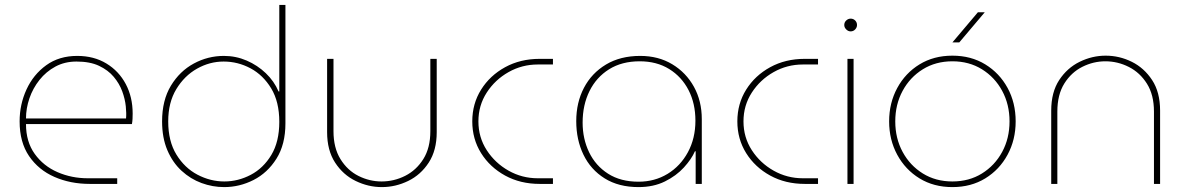

<svg xmlns="http://www.w3.org/2000/svg" viewBox="-20 -750 4836 783"><path d="M346 0Q267 0 202 -28.5Q137 -57 98.5 -113.5Q60 -170 60 -255Q60 -324 88 -385Q116 -446 168.5 -484Q221 -522 295 -522Q363 -522 414 -491Q465 -460 493 -407Q521 -354 521 -287Q521 -276 520.5 -265.5Q520 -255 518 -244H86Q86 -172 121.5 -122.5Q157 -73 214.5 -48Q272 -23 338 -23H458V0ZM86 -267H494Q496 -287 493 -316.5Q490 -346 478.5 -377.5Q467 -409 444 -436.5Q421 -464 384 -481.5Q347 -499 292 -499Q244 -499 206 -478.5Q168 -458 141 -424Q114 -390 100 -349Q86 -308 86 -267Z M894 13Q847 13 802 -3.5Q757 -20 720.5 -53.5Q684 -87 662.5 -137.5Q641 -188 641 -255Q641 -341 677 -400.5Q713 -460 770.5 -491Q828 -522 893 -522Q942 -522 986 -503Q1030 -484 1064 -451.5Q1098 -419 1116 -377H1119V-730H1144V-247Q1144 -161 1107.5 -103Q1071 -45 1014 -16Q957 13 894 13ZM895 -10Q951 -10 1002.5 -37Q1054 -64 1086.5 -118Q1119 -172 1119 -253Q1119 -335 1086 -389.5Q1053 -444 1001.5 -471.5Q950 -499 892 -499Q835 -499 783.5 -470Q732 -441 699 -386.5Q666 -332 666 -255Q666 -174 699.5 -119.5Q733 -65 785.5 -37.5Q838 -10 895 -10Z M1537 13Q1482 13 1430.5 -12Q1379 -37 1346.5 -87Q1314 -137 1314 -211V-510H1340V-215Q1340 -147 1368.5 -101Q1397 -55 1442 -32.5Q1487 -10 1536 -10Q1587 -10 1632.5 -33Q1678 -56 1706.5 -101.5Q1735 -147 1735 -215V-510H1761V-211Q1761 -137 1728.5 -87Q1696 -37 1644.5 -12Q1593 13 1537 13Z M2181 0Q2102 0 2040 -34Q1978 -68 1942 -125.5Q1906 -183 1906 -255Q1906 -327 1942 -384.5Q1978 -442 2040 -476Q2102 -510 2181 -510H2235V-487H2173Q2109 -487 2054 -456Q1999 -425 1965 -372.5Q1931 -320 1931 -255Q1931 -190 1965 -137.5Q1999 -85 2054 -54Q2109 -23 2173 -23H2235V0Z M2584 13Q2503 13 2446 -22.5Q2389 -58 2359.5 -119Q2330 -180 2330 -256Q2330 -332 2361.5 -392Q2393 -452 2451.5 -487Q2510 -522 2591 -522Q2665 -522 2721.5 -488Q2778 -454 2810 -396Q2842 -338 2842 -264V0H2817V-133H2814Q2800 -101 2769 -67Q2738 -33 2691.5 -10Q2645 13 2584 13ZM2584 -9Q2650 -9 2702.5 -41Q2755 -73 2785.5 -129.5Q2816 -186 2816 -258Q2816 -328 2788 -382.5Q2760 -437 2709 -468.5Q2658 -500 2589 -500Q2516 -500 2464 -467.5Q2412 -435 2384 -378.5Q2356 -322 2356 -250Q2356 -184 2382.5 -129Q2409 -74 2460 -41.5Q2511 -9 2584 -9Z M3262 0Q3183 0 3121 -34Q3059 -68 3023 -125.5Q2987 -183 2987 -255Q2987 -327 3023 -384.5Q3059 -442 3121 -476Q3183 -510 3262 -510H3316V-487H3254Q3190 -487 3135 -456Q3080 -425 3046 -372.5Q3012 -320 3012 -255Q3012 -190 3046 -137.5Q3080 -85 3135 -54Q3190 -23 3254 -23H3316V0Z M3436 0V-510H3461V0ZM3449 -622Q3439 -622 3431 -630Q3423 -638 3423 -648Q3423 -659 3431 -666.5Q3439 -674 3449 -674Q3460 -674 3467.5 -666.5Q3475 -659 3475 -648Q3475 -638 3467.5 -630Q3460 -622 3449 -622Z M3864 13Q3788 13 3730 -22.5Q3672 -58 3639 -119Q3606 -180 3606 -255Q3606 -330 3639 -391Q3672 -452 3730 -487.5Q3788 -523 3864 -523Q3940 -523 3998 -487.5Q4056 -452 4089 -391.5Q4122 -331 4122 -255Q4122 -180 4089 -119Q4056 -58 3998 -22.5Q3940 13 3864 13ZM3864 -10Q3932 -10 3984.5 -42.5Q4037 -75 4067 -130.5Q4097 -186 4097 -255Q4097 -324 4067 -379.5Q4037 -435 3984.5 -467.5Q3932 -500 3864 -500Q3796 -500 3743.5 -467.5Q3691 -435 3661 -379.5Q3631 -324 3631 -255Q3631 -186 3661 -130.5Q3691 -75 3743.5 -42.5Q3796 -10 3864 -10ZM3864 -577 3968 -700H3996L3892 -577Z M4267 0V-299Q4267 -374 4299.5 -423.5Q4332 -473 4383 -498Q4434 -523 4489 -523Q4545 -523 4595.5 -498Q4646 -473 4678.5 -423.5Q4711 -374 4711 -299V0H4686V-295Q4686 -363 4657.5 -408.5Q4629 -454 4583.5 -477Q4538 -500 4488 -500Q4439 -500 4394 -477.5Q4349 -455 4320.5 -409.5Q4292 -364 4292 -295V0Z"/></svg>

Font: MuseoModerno Thin Thin
Style: Regular
Weight: 250
Version: Version 1.003